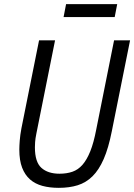

<svg xmlns="http://www.w3.org/2000/svg" viewBox="-20 -892 646 924"><path d="M245 -698 155 -249Q150 -224 149 -208.5Q148 -193 148 -183Q148 -112 179.5 -84Q211 -56 266 -56Q301 -56 328.5 -65.5Q356 -75 377 -99Q398 -123 414.5 -164Q431 -205 443 -268L529 -698H606L518 -260Q502 -179 479 -126.5Q456 -74 425 -43.5Q394 -13 354 -0.5Q314 12 263 12Q219 12 184 2.5Q149 -7 124.5 -28.5Q100 -50 86.5 -85Q73 -120 73 -172Q73 -189 75 -215.5Q77 -242 83 -274L168 -698ZM298 -872H544L532 -810H286Z"/></svg>

Font: IBM Plex Sans Cond
Style: Italic
Weight: 400
Width: 3
Italic angle: -11°
Designer: Mike Abbink, Paul van der Laan, Pieter van Rosmalen
Foundry: Bold Monday
Version: Version 1.3